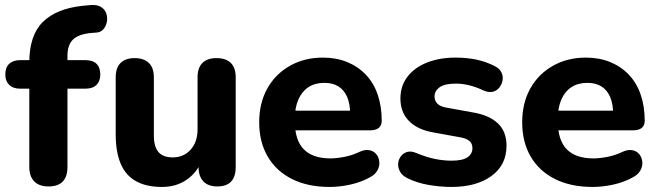

<svg xmlns="http://www.w3.org/2000/svg" viewBox="-20 -729 2602 760"><path d="M172 9Q135 9 115.5 -11Q96 -31 96 -68V-378H60Q32 -378 16.5 -393Q1 -408 1 -434Q1 -462 16.5 -476.5Q32 -491 60 -491H140L96 -451V-482Q96 -589 149.5 -642Q203 -695 307 -706L339 -709Q365 -711 380.5 -701Q396 -691 401 -675Q406 -659 403 -642.5Q400 -626 389.5 -613.5Q379 -601 361 -600L347 -599Q293 -595 270 -573.5Q247 -552 247 -508V-474L228 -491H318Q347 -491 362 -476.5Q377 -462 377 -434Q377 -408 362 -393Q347 -378 318 -378H247V-68Q247 9 172 9Z M621 11Q559 11 518 -12Q477 -35 457.5 -81.5Q438 -128 438 -197V-423Q438 -461 457.5 -480Q477 -499 513 -499Q549 -499 569 -480Q589 -461 589 -423V-193Q589 -149 607 -127.5Q625 -106 664 -106Q707 -106 734.5 -136.5Q762 -167 762 -217V-423Q762 -461 781.5 -480Q801 -499 837 -499Q874 -499 893.5 -480Q913 -461 913 -423V-68Q913 9 840 9Q804 9 785 -11Q766 -31 766 -68V-135L781 -96Q759 -45 718 -17Q677 11 621 11Z M1285 11Q1198 11 1135.5 -20.5Q1073 -52 1039.5 -109.5Q1006 -167 1006 -245Q1006 -321 1038 -378.5Q1070 -436 1127.5 -468.5Q1185 -501 1258 -501Q1311 -501 1354 -483.5Q1397 -466 1428 -433.5Q1459 -401 1475 -354.5Q1491 -308 1491 -251Q1491 -232 1479 -222.5Q1467 -213 1444 -213H1130V-291H1382L1366 -277Q1366 -318 1354 -345.5Q1342 -373 1319.5 -387Q1297 -401 1264 -401Q1227 -401 1201 -384Q1175 -367 1161 -335Q1147 -303 1147 -258V-250Q1147 -174 1182.5 -138Q1218 -102 1288 -102Q1312 -102 1343 -108Q1374 -114 1401 -127Q1424 -138 1442 -134.5Q1460 -131 1470 -118Q1480 -105 1481.5 -88Q1483 -71 1474 -54.5Q1465 -38 1444 -27Q1410 -8 1367.5 1.5Q1325 11 1285 11Z M1767 11Q1723 11 1676.5 3Q1630 -5 1592 -24Q1572 -34 1563.5 -49.5Q1555 -65 1556 -81Q1557 -97 1566.5 -110Q1576 -123 1591.5 -127.5Q1607 -132 1626 -124Q1667 -107 1701 -100Q1735 -93 1768 -93Q1811 -93 1830.5 -106.5Q1850 -120 1850 -142Q1850 -162 1837 -172Q1824 -182 1799 -186L1694 -205Q1632 -216 1598.5 -250.5Q1565 -285 1565 -339Q1565 -389 1593 -425.5Q1621 -462 1670.5 -481.5Q1720 -501 1783 -501Q1828 -501 1866 -493Q1904 -485 1939 -467Q1957 -458 1964.5 -443Q1972 -428 1969.5 -412Q1967 -396 1957 -383Q1947 -370 1931.5 -366Q1916 -362 1896 -370Q1864 -385 1837 -391.5Q1810 -398 1785 -398Q1740 -398 1720 -383.5Q1700 -369 1700 -347Q1700 -330 1711.5 -318.5Q1723 -307 1747 -303L1852 -284Q1917 -273 1951 -240.5Q1985 -208 1985 -152Q1985 -76 1925.5 -32.5Q1866 11 1767 11Z M2326 11Q2239 11 2176.5 -20.5Q2114 -52 2080.5 -109.5Q2047 -167 2047 -245Q2047 -321 2079 -378.5Q2111 -436 2168.5 -468.5Q2226 -501 2299 -501Q2352 -501 2395 -483.5Q2438 -466 2469 -433.5Q2500 -401 2516 -354.5Q2532 -308 2532 -251Q2532 -232 2520 -222.5Q2508 -213 2485 -213H2171V-291H2423L2407 -277Q2407 -318 2395 -345.5Q2383 -373 2360.5 -387Q2338 -401 2305 -401Q2268 -401 2242 -384Q2216 -367 2202 -335Q2188 -303 2188 -258V-250Q2188 -174 2223.5 -138Q2259 -102 2329 -102Q2353 -102 2384 -108Q2415 -114 2442 -127Q2465 -138 2483 -134.5Q2501 -131 2511 -118Q2521 -105 2522.5 -88Q2524 -71 2515 -54.5Q2506 -38 2485 -27Q2451 -8 2408.5 1.5Q2366 11 2326 11Z"/></svg>

Font: Nunito ExtraLight ExtraBold
Style: Regular
Weight: 800
Version: Version 3.602